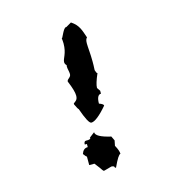

<svg xmlns="http://www.w3.org/2000/svg" viewBox="-105 -823 830 888"><g transform="rotate(-15 310.0 -379.0)"><path d="M254 -672C254 -671 255 -670 255 -670C258 -670 274 -715 286 -715H288L314 -730C349 -707 355 -682 368 -644C362 -639 360 -630 360 -617C360 -597 364 -567 364 -530C364 -518 364 -505 363 -492V-488C366 -478 369 -472 372 -472C359 -442 352 -420 352 -406L363 -390V-376C349 -376 342 -361 342 -334C356 -329 363 -324 363 -319C328 -278 302 -258 286 -258C276 -258 263 -283 245 -334C243 -334 238 -343 230 -360V-365C240 -372 250 -377 250 -397C250 -412 244 -434 229 -470C230 -483 248 -484 248 -501C248 -513 243 -526 243 -536C243 -539 243 -542 244 -544C238 -550 236 -555 236 -561C236 -578 256 -597 256 -645C256 -653 255 -662 254 -672ZM286 -212 260 -192C260 -197 271 -182 240 -184C234 -184 231 -180 230 -173V-168H240V-153C225 -153 216 -145 210 -128C218 -118 222 -112 225 -112V-71H250C283 -30 278 -28 286 -28L322 -38C332 -38 337 -35 337 -28H342C359 -65 371 -84 378 -84C378 -94 373 -109 363 -126L368 -151L358 -172C310 -183 286 -196 286 -212Z"/></g></svg>

Font: GNUTypewriter
Style: Standard
Weight: 400
Version: Version 001.000